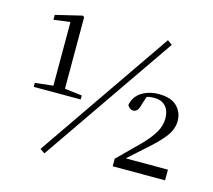

<svg xmlns="http://www.w3.org/2000/svg" viewBox="-108 -868 1139 1027"><g transform="rotate(15 461.5 -354.5)"><path d="M73 -301V-323L178 -335H234L333 -323V-301ZM173 -301V-687L82 -675V-702L228 -737L237 -731V-301ZM591 0V-42L709 -159Q754 -205 775.5 -242.5Q797 -280 797 -320Q797 -362 775 -386.5Q753 -411 711 -411Q695 -411 679.5 -408Q664 -405 646 -396L674 -417L655 -359Q650 -335 640.5 -325.5Q631 -316 620 -316Q600 -316 587 -338Q596 -387 636.5 -412Q677 -437 731 -437Q798 -437 831 -404.5Q864 -372 864 -323Q864 -280 834.5 -239.5Q805 -199 741 -143L626 -40L639 -69L640 -59H881V0ZM220 28 194 10 702 -728 728 -709Z"/></g></svg>

Font: Noto Serif JP
Style: Regular
Weight: 400
Designer: Ryoko NISHIZUKA  (kana & ideographs); Frank Grießhammer (Latin, Greek & Cyrillic); Wenlong ZHANG  (bopomofo); Sandoll Co
Foundry: Adobe
Version: Version 2.003-H1;hotconv 1.1.1;makeotfexe 2.6.0